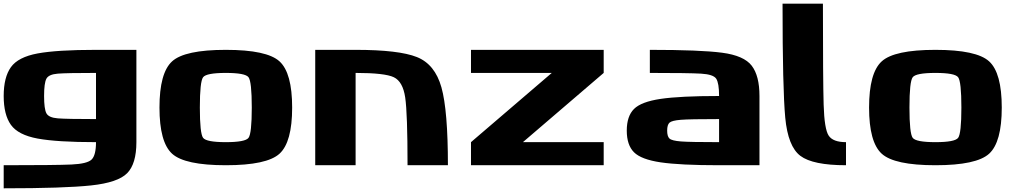

<svg xmlns="http://www.w3.org/2000/svg" viewBox="-20 -895 5571 1040"><path d="M500 -250V-500Q341.8 -500 293 -496.1Q244.1 -492.2 231.4 -468.8Q218.8 -445.3 218.8 -375Q218.8 -304.7 231.4 -281.2Q244.1 -257.8 293 -253.9Q341.8 -250 500 -250ZM0 0Q281.2 0 367.2 -3.9Q453.1 -7.8 476.6 -31.2Q500 -54.7 500 -125Q289.1 -125 183.6 -144.5Q78.1 -164.1 39.1 -218.8Q0 -273.4 0 -375Q0 -476.6 39.1 -531.2Q78.1 -585.9 183.6 -605.5Q289.1 -625 500 -625H718.8V-125Q718.8 -7.8 668.9 43Q619.1 93.8 473.6 109.4Q328.1 125 0 125Z M1343.8 -312.5Q1343.8 -453.1 1326.2 -476.6Q1308.6 -500 1203.1 -500Q1097.7 -500 1080.1 -476.6Q1062.5 -453.1 1062.5 -312.5Q1062.5 -171.9 1080.1 -148.4Q1097.7 -125 1203.1 -125Q1308.6 -125 1326.2 -148.4Q1343.8 -171.9 1343.8 -312.5ZM1562.5 -312.5Q1562.5 -125 1494.1 -62.5Q1425.8 0 1203.1 0Q980.5 0 912.1 -62.5Q843.8 -125 843.8 -312.5Q843.8 -500 912.1 -562.5Q980.5 -625 1203.1 -625Q1425.8 -625 1494.1 -562.5Q1562.5 -500 1562.5 -312.5Z M1906.2 0H1687.5V-625H1906.2Q2140.6 -625 2238.3 -585.9Q2335.9 -546.9 2371.1 -421.9Q2406.2 -296.9 2406.2 0H2187.5Q2187.5 -281.2 2174.8 -367.2Q2162.1 -453.1 2113.3 -476.6Q2064.5 -500 1906.2 -500Z M2531.2 0V-125L2968.8 -500H2531.2V-625H3250V-500L2812.5 -125H3250V0Z M3875 -125V-250Q3716.8 -250 3668 -246.1Q3619.1 -242.2 3606.4 -230.5Q3593.8 -218.8 3593.8 -187.5Q3593.8 -156.2 3606.4 -144.5Q3619.1 -132.8 3668 -128.9Q3716.8 -125 3875 -125ZM4093.8 -375V0H3875Q3664.1 0 3558.6 -15.6Q3453.1 -31.2 3414.1 -70.3Q3375 -109.4 3375 -187.5Q3375 -265.6 3414.1 -304.7Q3453.1 -343.8 3558.6 -359.4Q3664.1 -375 3875 -375Q3875 -445.3 3859.4 -468.8Q3843.8 -492.2 3777.3 -496.1Q3710.9 -500 3500 -500V-625Q3773.4 -625 3891.6 -609.4Q4009.8 -593.8 4051.8 -539.1Q4093.8 -484.4 4093.8 -375Z M4437.5 -875Q4437.5 -460.9 4441.4 -328.1Q4445.3 -195.3 4468.8 -160.2Q4492.2 -125 4562.5 -125V0Q4382.8 0 4315.4 -50.8Q4248 -101.6 4233.4 -257.8Q4218.8 -414.1 4218.8 -875Z M5187.5 -312.5Q5187.5 -453.1 5169.9 -476.6Q5152.3 -500 5046.9 -500Q4941.4 -500 4923.8 -476.6Q4906.2 -453.1 4906.2 -312.5Q4906.2 -171.9 4923.8 -148.4Q4941.4 -125 5046.9 -125Q5152.3 -125 5169.9 -148.4Q5187.5 -171.9 5187.5 -312.5ZM5406.2 -312.5Q5406.2 -125 5337.9 -62.5Q5269.5 0 5046.9 0Q4824.2 0 4755.9 -62.5Q4687.5 -125 4687.5 -312.5Q4687.5 -500 4755.9 -562.5Q4824.2 -625 5046.9 -625Q5269.5 -625 5337.9 -562.5Q5406.2 -500 5406.2 -312.5Z"/></svg>

Font: CraftyPE
Style: Regular
Weight: 400
Designer: Erek Butcher
Foundry: Haunted Coop
Version: Version 0.018;April 4, 2024;FontCreator 15.0.0.2962 64-bit